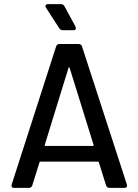

<svg xmlns="http://www.w3.org/2000/svg" viewBox="-20 -914 670 934"><path d="M496 -12 461 -124Q459 -128 456 -128H177Q174 -128 172 -124L137 -12Q133 0 120 0H49Q32 0 37 -17L253 -688Q257 -700 270 -700H362Q375 -700 379 -688L597 -17Q598 -15 598 -11Q598 0 585 0H513Q500 0 496 -12ZM202 -204H431Q437 -204 435 -210L319 -583Q318 -587 316 -587Q314 -587 313 -583L198 -210Q197 -204 202 -204ZM349 -777Q349 -767 337 -767H286Q274 -767 268 -777L204 -876Q201 -881 201 -885Q201 -889 204.5 -891.5Q208 -894 214 -894H276Q288 -894 294 -883L347 -785Z"/></svg>

Font: Barlow_Medium_SS
Style: Regular
Weight: 500
Designer: Jeremy Tribby
Foundry: Jeremy Tribby
Version: Version 1.101 August 23, 2024